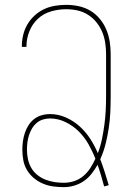

<svg xmlns="http://www.w3.org/2000/svg" viewBox="-20 -763 540 791"><path d="M243 8Q221 8 199 5Q177 2 157 -6.5Q137 -15 120 -29Q103 -43 91.5 -62Q80 -81 76 -103Q72 -125 72 -147Q72 -164 74.5 -181.5Q77 -199 82.5 -215.5Q88 -232 97.5 -247Q107 -262 120.5 -272.5Q134 -283 151 -288Q168 -293 186 -293Q220 -293 251.5 -279Q283 -265 308 -242.5Q333 -220 351.5 -191.5Q370 -163 383 -132Q394 -160 400 -189.5Q406 -219 410 -248.5Q414 -278 415.5 -308Q417 -338 417 -368V-540Q417 -563 413.5 -586.5Q410 -610 401 -631.5Q392 -653 377 -671.5Q362 -690 342 -702.5Q322 -715 299 -720Q276 -725 253 -725Q221 -725 190 -716Q159 -707 136 -685.5Q113 -664 101 -634Q89 -604 89 -572V-570H70V-572Q70 -596 75.5 -619Q81 -642 93 -662.5Q105 -683 122.5 -699Q140 -715 161 -725Q182 -735 205.5 -739Q229 -743 253 -743Q279 -743 304.5 -737.5Q330 -732 352 -719Q374 -706 391 -685.5Q408 -665 418 -641Q428 -617 432 -591.5Q436 -566 436 -540V-368Q436 -334 434.5 -301Q433 -268 428 -235Q423 -202 415 -170Q407 -138 393 -107Q403 -81 411.5 -54Q420 -27 428 0L409 5Q403 -17 396.5 -39.5Q390 -62 382 -84Q371 -65 357.5 -47.5Q344 -30 326 -17.5Q308 -5 286.5 1.5Q265 8 243 8ZM243 -10Q265 -10 286 -17Q307 -24 323.5 -38Q340 -52 352 -70.5Q364 -89 373 -109Q361 -140 344.5 -169Q328 -198 304.5 -221.5Q281 -245 250 -260Q219 -275 186 -275Q171 -275 156.5 -270.5Q142 -266 130.5 -256Q119 -246 111.5 -233Q104 -220 99.5 -206Q95 -192 93 -177Q91 -162 91 -147Q91 -127 95 -108Q99 -89 108.5 -72Q118 -55 133.5 -42.5Q149 -30 167 -23Q185 -16 204 -13Q223 -10 243 -10Z"/></svg>

Font: Iosevka Thin
Style: Regular
Weight: 100
Monospace: yes
Designer: Belleve Invis
Foundry: Belleve Invis
Version: Version 32.5.0; ttfautohint (v1.8.4)